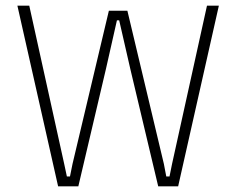

<svg xmlns="http://www.w3.org/2000/svg" viewBox="-20 -659 836 679"><path d="M185.5 0 41.5 -639H83.5L207 -79.5L216.5 -35H227.5L236.5 -79.5L365 -621H430.5L559.5 -79.5L568 -35H579.5L588.5 -79.5L712 -639H754L610 0H539.5L441 -414.5L401.5 -587H393.5L354.5 -414.5L257 0Z"/></svg>

Font: Anek Latin Medium ExtraLight
Style: Regular
Weight: 250
Version: Version 1.003